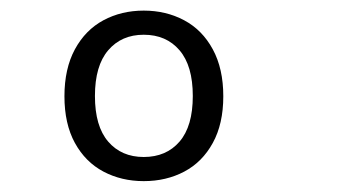

<svg xmlns="http://www.w3.org/2000/svg" viewBox="-20 -797 660 362"><path d="M251 -455.5Q209 -455.5 175 -473.5Q141 -491.5 121.2 -527.5Q101.5 -563.5 101.5 -615.5Q101.5 -667.5 121.2 -704Q141 -740.5 175 -758.8Q209 -777 251 -777Q293 -777 327.2 -758.8Q361.5 -740.5 381.2 -704Q401 -667.5 401 -615.5Q401 -563.5 381.2 -527.5Q361.5 -491.5 327.5 -473.5Q293.5 -455.5 251 -455.5ZM251 -731.5Q209 -731.5 184 -702.2Q159 -673 159 -616Q159 -559 184 -530Q209 -501 251 -501Q293.5 -501 318.5 -530Q343.5 -559 343.5 -616Q343.5 -673 318.5 -702.2Q293.5 -731.5 251 -731.5Z"/></svg>

Font: Monaspace Xenon Var ExtraLight
Style: Regular
Weight: 200
Designer: Riley Cran and the Lettermatic Team
Version: Version 1.200 (Monaspace Xenon Var)